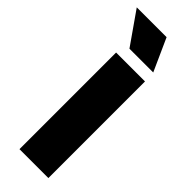

<svg xmlns="http://www.w3.org/2000/svg" viewBox="-253 -725 742 742"><g transform="rotate(45 117.5 -354.0)"><path d="M54 0V-528H212V0ZM80 -575 -13 -708H150L210 -575Z"/></g></svg>

Font: Bricolage Grotesque 72pt SemiCondensed ExtraBold
Style: Regular
Weight: 800
Width: 4
Designer: Mathieu Triay
Foundry: Atelier Triay
Version: Version 1.001;gftools[0.9.33.dev8+g029e19f]